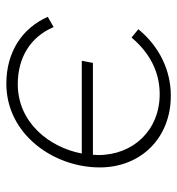

<svg xmlns="http://www.w3.org/2000/svg" viewBox="4 -570 572 621"><g transform="rotate(-90 290.5 -259.0)"><path d="M292 7C374 7 451 -30 507 -98L480 -120C432 -63 371 -29 297 -29C181 -29 100 -114 100 -228L101 -245H398L405 -281H105C125 -387 206 -488 329 -488C418 -488 483 -445 514 -372L547 -391C511 -473 434 -525 331 -525C167 -525 60 -372 60 -223C60 -90 155 7 292 7Z"/></g></svg>

Font: Fixel Display 20240404 ExLight
Style: Italic
Weight: 200
Italic angle: -10°
Designer: AlfaBravo + MacPaw
Foundry: Kyrylo Tkachov, Marchela Mozhyna, Serhii Makarenko, Maria Weinstein, Zakhar Kryvoshyya
Version: Version 1.211;Glyphs 3.2 (3225)